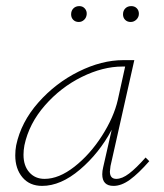

<svg xmlns="http://www.w3.org/2000/svg" viewBox="-20 -605 537 629"><path d="M213 -558Q213 -570 220.5 -577.5Q228 -585 240 -585Q251 -585 258 -577Q265 -569 264 -558Q263 -547 255.5 -540Q248 -533 238 -533Q227 -533 220 -540Q213 -547 213 -558ZM383 -558Q383 -570 390.5 -577.5Q398 -585 410 -585Q421 -585 428 -578Q435 -571 435 -560Q435 -549 427 -541Q419 -533 408 -533Q397 -533 390 -540Q383 -547 383 -558ZM469 -77Q434 -37 406 -16.5Q378 4 352 4Q315 4 315 -34Q315 -45 318 -57L346 -180Q305 -103 242 -49.5Q179 4 118 4Q77 4 53.5 -24Q30 -52 30 -96Q30 -113 33 -129Q49 -205 105.5 -269Q162 -333 237.5 -370.5Q313 -408 384 -408H420L342 -61Q340 -47 340 -43Q340 -19 361 -19Q380 -19 403 -36.5Q426 -54 457 -89ZM366 -278 390 -387H381Q317 -387 248 -353Q179 -319 127 -259.5Q75 -200 60 -129Q57 -113 57 -98Q57 -62 76 -40.5Q95 -19 126 -19Q173 -19 224 -59Q275 -99 314 -160Q353 -221 366 -278Z"/></svg>

Font: Ysabeau Infant Extralight
Style: Italic
Weight: 200
Italic angle: -12°
Designer: Christian Thalmann (Catharsis Fonts)
Version: Version 0.003